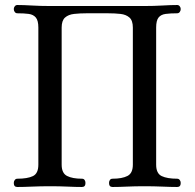

<svg xmlns="http://www.w3.org/2000/svg" viewBox="-20 -746 776 766"><path d="M49 0Q35 0 35 -16Q35 -23 39 -28Q43 -33 49 -33Q90 -33 111.5 -43.5Q133 -54 133 -89V-636Q133 -664 123 -676Q113 -688 94.5 -690.5Q76 -693 49 -693Q43 -693 39 -698Q35 -703 35 -710Q35 -716 39 -721Q43 -726 49 -726Q74 -726 107.5 -724Q141 -722 180 -722H556Q594 -722 628 -724Q662 -726 687 -726Q693 -726 697 -721Q701 -716 701 -710Q701 -703 697 -698Q693 -693 687 -693Q660 -693 641 -690.5Q622 -688 612.5 -676Q603 -664 603 -636V-89Q603 -54 625 -43.5Q647 -33 687 -33Q693 -33 697 -28Q701 -23 701 -16Q701 0 687 0Q662 0 628 -1.5Q594 -3 556 -3Q518 -3 486 -1.5Q454 0 429 0Q415 0 415 -16Q415 -23 418.5 -28Q422 -33 429 -33Q467 -33 488.5 -44Q510 -55 510 -89V-636Q510 -664 496.5 -676Q483 -688 460.5 -690.5Q438 -693 411 -693H325Q299 -693 276 -690.5Q253 -688 239.5 -676Q226 -664 226 -636V-89Q226 -55 247.5 -44Q269 -33 307 -33Q314 -33 317.5 -28Q321 -23 321 -16Q321 0 307 0Q282 0 250 -1.5Q218 -3 180 -3Q141 -3 107.5 -1.5Q74 0 49 0Z"/></svg>

Font: Zen Old Mincho
Style: Regular
Weight: 400
Designer: Yoshimichi Ohira
Foundry: Positype
Version: Version 1.001